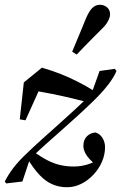

<svg xmlns="http://www.w3.org/2000/svg" viewBox="-30 -762 509 806"><path d="M251 24Q219 24 190.5 12Q162 0 136 -27.5Q110 -55 83 -100L106 -129Q142 -103 169.5 -89Q197 -75 223.5 -69Q250 -63 280 -63Q299 -63 317 -66.5Q335 -70 351.5 -76.5Q368 -83 380 -90L386 -82L370 -72Q342 -95 331 -114Q320 -133 320 -149Q320 -175 334.5 -189.5Q349 -204 371 -206Q390 -200 400.5 -182.5Q411 -165 411 -144Q411 -113 398 -83Q385 -53 362 -28.5Q339 -4 310.5 10Q282 24 251 24ZM64 0 -4 8 -10 0Q5 -29 24.5 -55Q44 -81 76 -112Q110 -145 145 -176.5Q180 -208 215.5 -239.5Q251 -271 286 -303.5Q321 -336 354 -369L388 -464L452 -473L459 -464Q449 -439 424.5 -407Q400 -375 362 -338Q329 -306 295 -275Q261 -244 227.5 -214.5Q194 -185 161 -155.5Q128 -126 96 -96ZM53 -261 70 -416 146 -478Q190 -465 225.5 -451Q261 -437 295.5 -419.5Q330 -402 369 -378L334 -334Q292 -345 255 -353.5Q218 -362 179.5 -369.5Q141 -377 92 -385L154 -428L77 -257ZM273 -545Q283 -569 292.5 -592Q302 -615 312 -638.5Q322 -662 331 -685Q339 -704 347.5 -716.5Q356 -729 366.5 -735.5Q377 -742 390 -742Q406 -742 419 -731.5Q432 -721 432 -702Q432 -689 423 -672.5Q414 -656 395 -638Q378 -621 360.5 -603.5Q343 -586 326 -568.5Q309 -551 292 -533Z"/></svg>

Font: Source Serif 4 48pt SemiBold
Style: Italic
Weight: 600
Italic angle: -12°
Designer: Frank Grießhammer
Foundry: Adobe Systems Incorporated
Version: Version 4.004;hotconv 1.0.116;makeotfexe 2.5.65601